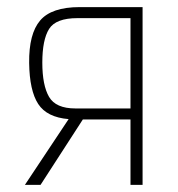

<svg xmlns="http://www.w3.org/2000/svg" viewBox="-20 -520 500 540"><path d="M50 0 173 -185Q112 -190 87.5 -227.5Q63 -265 62 -343Q61 -425 93 -462.5Q125 -500 204 -500H381V0H347V-184H213L94 0ZM347 -215V-469H198Q137 -469 118 -438.5Q99 -408 99 -344Q99 -280 118 -247.5Q137 -215 192 -215Z"/></svg>

Font: Titillium Web[RUS by Daymarius]
Style: Regular
Weight: 200
Designer: Cyrillization by Daymarius
Foundry: Cyrillization by Daymarius
Version: Version 1.002 September 11, 2018